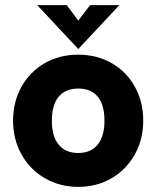

<svg xmlns="http://www.w3.org/2000/svg" viewBox="-20 -717 609 748"><path d="M31 -247Q31 -321 64 -379.5Q97 -438 154.5 -471Q212 -504 285 -504Q357 -504 415 -471Q473 -438 505.5 -379Q538 -320 538 -247Q538 -174 505 -115Q472 -56 414.5 -22.5Q357 11 285 11Q213 11 155 -22.5Q97 -56 64 -115Q31 -174 31 -247ZM387 -247Q387 -308 361 -340Q335 -372 285 -372Q235 -372 208.5 -340Q182 -308 182 -247Q182 -186 208.5 -153.5Q235 -121 285 -121Q334 -121 360.5 -153.5Q387 -186 387 -247ZM125 -697H240L285 -637L331 -697H445L285 -526Z"/></svg>

Font: Hanken Grotesk Black
Style: Regular
Weight: 900
Designer: Alfredo Marco Pradil
Foundry: Hanken Design Co.
Version: Version 3.014